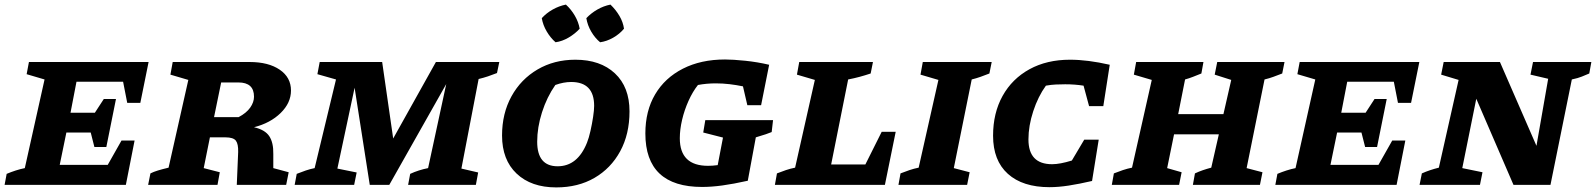

<svg xmlns="http://www.w3.org/2000/svg" viewBox="-37 -805 6949 836"><path d="M-17 0 -8 -48Q11 -56 31 -62.5Q51 -69 71 -73L157 -459L79 -482L89 -535H610L574 -357H517L499 -449H296L270 -314H376L415 -374H468L426 -165H374L358 -228H252L223 -87H432L492 -193H549L511 0Z M608 0 618 -50Q632 -57 650 -62.5Q668 -68 697 -75L783 -457L705 -480L715 -535H1050Q1132 -535 1181 -501.5Q1230 -468 1230 -411Q1230 -357 1185 -313Q1140 -269 1069 -251Q1117 -240 1135.5 -212Q1154 -184 1153 -134V-73L1220 -55L1209 0H994L1000 -143Q1001 -178 990 -192.5Q979 -207 944 -207H877L850 -73L920 -55L910 0ZM1001 -446H926L895 -295H1002Q1036 -313 1052.5 -336.5Q1069 -360 1069 -384Q1069 -446 1001 -446Z M1246 0 1255 -48Q1275 -56 1294 -62.5Q1313 -69 1333 -73L1426 -459L1345 -482L1355 -535H1627L1675 -202L1861 -535H2137L2127 -487Q2107 -479 2087.5 -472.5Q2068 -466 2047 -461L1972 -71L2045 -54L2035 0H1740L1749 -48Q1786 -65 1827 -73L1906 -439L1658 0H1573L1507 -423L1432 -71L1516 -54L1505 0Z M2385 11Q2276 11 2212.5 -49Q2149 -109 2149 -215Q2149 -311 2190 -385.5Q2231 -460 2303.5 -502.5Q2376 -545 2468 -545Q2577 -545 2640.5 -485.5Q2704 -426 2704 -320Q2704 -221 2663.5 -146.5Q2623 -72 2551.5 -30.5Q2480 11 2385 11ZM2391 -81Q2478 -81 2519 -184Q2527 -204 2534 -235Q2541 -266 2545.5 -296Q2550 -326 2550 -344Q2550 -448 2450 -448Q2417 -448 2381 -435Q2344 -382 2323 -316Q2302 -250 2302 -188Q2302 -81 2391 -81ZM2427 -785Q2450 -764 2466 -736.5Q2482 -709 2487 -680Q2467 -658 2439 -641.5Q2411 -625 2382 -621Q2360 -640 2343.5 -668Q2327 -696 2322 -726Q2342 -748 2369.5 -763.5Q2397 -779 2427 -785ZM2621 -785Q2644 -763 2660 -736Q2676 -709 2680 -680Q2661 -657 2633 -641Q2605 -625 2576 -621Q2554 -639 2537.5 -667Q2521 -695 2516 -726Q2537 -748 2564 -763.5Q2591 -779 2621 -785Z M3020 9Q2773 9 2773 -224Q2773 -322 2815.5 -394Q2858 -466 2936.5 -506Q3015 -546 3120 -546Q3154 -546 3207.5 -540.5Q3261 -535 3312 -523L3277 -347H3217L3198 -429Q3169 -435 3139.5 -438.5Q3110 -442 3079 -442Q3040 -442 3002 -435Q2979 -406 2961 -366Q2943 -326 2933 -283.5Q2923 -241 2923 -203Q2923 -83 3046 -83Q3065 -83 3088 -86L3111 -206L3025 -228L3034 -282H3329L3323 -230Q3311 -225 3297.5 -220.5Q3284 -216 3254 -207L3219 -18Q3156 -4 3108.5 2.5Q3061 9 3020 9Z M3802 -231H3863L3816 0H3337L3346 -50Q3366 -58 3385.5 -64.5Q3405 -71 3425 -75L3511 -457L3433 -480L3443 -535H3764L3754 -485Q3730 -477 3706 -470.5Q3682 -464 3656 -459L3582 -89H3731Z M3875 0 3884 -50Q3904 -58 3923.5 -64.5Q3943 -71 3963 -75L4049 -457L3971 -480L3981 -535H4281L4271 -485Q4251 -477 4232.5 -470.5Q4214 -464 4194 -459L4116 -73L4185 -55L4174 0Z M4533 10Q4416 10 4351.5 -48Q4287 -106 4287 -214Q4287 -313 4328.5 -387.5Q4370 -462 4445.5 -503.5Q4521 -545 4622 -545Q4699 -545 4795 -523L4767 -343H4705L4681 -432Q4643 -438 4601 -438Q4580 -438 4559.5 -437Q4539 -436 4517 -432Q4483 -385 4462 -321Q4441 -257 4441 -198Q4441 -90 4544 -90Q4578 -90 4630 -106L4684 -197H4747L4718 -17Q4662 -4 4616.5 3Q4571 10 4533 10Z M4804 0 4813 -50Q4833 -58 4852.5 -64.5Q4872 -71 4892 -75L4978 -457L4900 -480L4910 -535H5203L5194 -485Q5174 -477 5157.5 -470.5Q5141 -464 5123 -459L5093 -308H5290L5324 -457L5252 -480L5263 -535H5556L5546 -485Q5525 -477 5507.5 -470.5Q5490 -464 5469 -459L5391 -73L5460 -55L5449 0H5157L5166 -50Q5183 -58 5200.5 -64Q5218 -70 5237 -75L5270 -220H5075L5045 -73L5108 -55L5097 0Z M5516 0 5525 -48Q5544 -56 5564 -62.5Q5584 -69 5604 -73L5690 -459L5612 -482L5622 -535H6143L6107 -357H6050L6032 -449H5829L5803 -314H5909L5948 -374H6001L5959 -165H5907L5891 -228H5785L5756 -87H5965L6025 -193H6082L6044 0Z M6638 -535H6892L6883 -485Q6866 -478 6850.5 -471.5Q6835 -465 6807 -459L6714 0H6553L6391 -375L6330 -73L6418 -55L6407 0H6144L6154 -50Q6172 -58 6190 -64Q6208 -70 6228 -75L6314 -457L6238 -480L6249 -535H6494L6653 -170L6704 -462L6627 -480Z"/></svg>

Font: Piazzolla SC
Style: Bold Italic
Weight: 700
Italic angle: -11.3°
Designer: Juan Pablo del Peral
Foundry: Huerta Tipografica
Version: Version 1.330